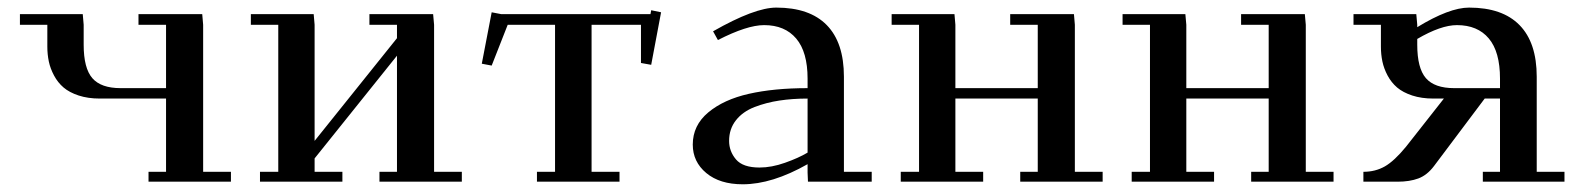

<svg xmlns="http://www.w3.org/2000/svg" viewBox="-20 -476 4139 503"><path d="M32.2 -411.1V-439H196.8L199.2 -411.1V-358.9Q199.2 -297.4 221.9 -271.2Q244.6 -245.1 295.9 -245.1H415V-411.1H342.8V-439H509.8L512.2 -411.1V-25.9H585V0H369.1V-25.9H415V-217.8H241.2Q210.4 -217.8 186 -225.8Q161.6 -233.9 146.5 -246.8Q131.3 -259.8 121.6 -278.1Q111.8 -296.4 107.9 -314.9Q104 -333.5 104 -354V-411.1Z M637.2 -411.1V-439H801.8L804.2 -411.1V-106.9L1020 -376V-411.1H947.8V-439H1114.7L1117.2 -411.1V-25.9H1189.9V0H974.1V-25.9H1020V-330.1L804.2 -61V-25.9H877V0H661.1V-25.9H709V-411.1Z M1242.2 -309.1 1268.1 -443.8 1293 -439H1684.1L1686 -449.2L1711.9 -443.8L1686 -306.2L1659.2 -311V-411.1H1529.8V-25.9H1603V0H1386.7V-25.9H1434.1V-411.1H1310.1L1268.1 -304.2Z M1794.9 -97.2Q1794.9 -147.5 1835.4 -181.4Q1876 -215.3 1941.9 -230.2Q2007.8 -245.1 2095.7 -245.1V-270Q2095.7 -339.8 2065.9 -375Q2036.1 -410.2 1981.9 -410.2Q1937 -410.2 1860.8 -371.1L1848.1 -394Q1957 -456.1 2013.7 -456.1Q2101.1 -456.1 2146 -410.2Q2190.9 -364.3 2190.9 -274.9V-25.9H2263.7V0H2096.7L2095.7 -23.9V-45.9Q2002.9 6.8 1925.8 6.8Q1865.7 6.8 1830.3 -22.7Q1794.9 -52.2 1794.9 -97.2ZM1890.1 -106.9Q1890.1 -79.6 1908.2 -58.3Q1926.3 -37.1 1969.7 -37.1Q2001.5 -37.1 2036.6 -49.6Q2071.8 -62 2095.7 -76.2V-217.8Q2056.2 -217.8 2022 -212.6Q1987.8 -207.5 1956.8 -195.6Q1925.8 -183.6 1908 -160.9Q1890.1 -138.2 1890.1 -106.9Z M2315.9 -411.1V-439H2480.5L2482.9 -411.1V-245.1H2698.7V-411.1H2626.5V-439H2793.5L2795.9 -411.1V-25.9H2868.7V0H2652.8V-25.9H2698.7V-217.8H2482.9V-25.9H2555.7V0H2339.8V-25.9H2387.7V-411.1Z M2920.9 -411.1V-439H3085.4L3087.9 -411.1V-245.1H3303.7V-411.1H3231.4V-439H3398.4L3400.9 -411.1V-25.9H3473.6V0H3257.8V-25.9H3303.7V-217.8H3087.9V-25.9H3160.6V0H2944.8V-25.9H2992.7V-411.1Z M3525.9 -411.1V-439H3690.4L3692.9 -411.1V-404.8Q3776.9 -456.1 3828.6 -456.1Q3916 -456.1 3960.9 -410.2Q4005.9 -364.3 4005.9 -274.9V-25.9H4078.6V0H3864.7V-25.9H3909.7V-217.8H3869.6L3736.8 -41Q3718.8 -17.1 3695.8 -8.5Q3672.9 0 3641.6 0H3551.8V-25.9Q3583 -25.9 3607.9 -40Q3632.8 -54.2 3663.6 -91.8L3762.7 -217.8H3734.9Q3704.1 -217.8 3679.7 -225.8Q3655.3 -233.9 3640.1 -246.8Q3625 -259.8 3615.2 -278.1Q3605.5 -296.4 3601.6 -314.9Q3597.7 -333.5 3597.7 -354V-411.1ZM3692.9 -358.9Q3692.9 -297.4 3715.6 -271.2Q3738.3 -245.1 3789.6 -245.1H3909.7V-270Q3909.7 -340.3 3880.4 -375.2Q3851.1 -410.2 3796.9 -410.2Q3754.9 -410.2 3692.9 -374Z"/></svg>

Font: Dehuti Alt
Style: Bold
Weight: 700
Version: Version 1.2